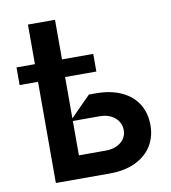

<svg xmlns="http://www.w3.org/2000/svg" viewBox="-82 -798 773 868"><g transform="rotate(-10 305.0 -363.5)"><path d="M352.3 -367.9Q420.8 -367.9 470.2 -345Q519.5 -322.1 545.3 -280.5Q571 -239 571 -183.9Q571 -130 545.1 -88.4Q519.2 -46.9 469.8 -23.4Q420.5 0 352.3 0H104.4V-464.5H19.9V-545.5H104.4V-727.3H228.7V-545.5H372.2V-464.5H228.7V-274.9L321 -367.9ZM352.3 -105.1Q380 -105.1 401.8 -114.9Q423.7 -124.6 435.9 -142.2Q448.2 -159.8 448.2 -181.8Q448.2 -205.3 435.9 -223.7Q423.7 -242.2 401.8 -252.5Q380 -262.8 352.3 -262.8H228.7V-105.1Z"/></g></svg>

Font: Riot Sans
Style: Bold
Weight: 600
Designer: Rasmus Andersson
Foundry: rsms
Version: Version 4.001